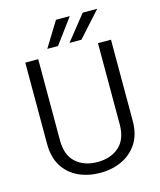

<svg xmlns="http://www.w3.org/2000/svg" viewBox="-131 -995 916 1099"><g transform="rotate(-15 326.5 -446.0)"><path d="M504.4 -710.9H581.5V-230Q581.5 -149.9 546.6 -96.7Q511.7 -43.5 454.1 -16.8Q396.5 9.8 327.1 9.8Q255.9 9.8 198.2 -16.8Q140.6 -43.5 107.2 -96.7Q73.7 -149.9 73.7 -230V-710.9H150.4V-230Q150.4 -141.6 199.7 -97.9Q249 -54.2 327.1 -54.2Q405.8 -54.2 455.1 -97.9Q504.4 -141.6 504.4 -230ZM347.2 -754.4 465.3 -902.3H551.3L418 -754.4ZM215.8 -754.4 306.6 -902.3H388.7L279.3 -754.4Z"/></g></svg>

Font: Vazirmatn RD FD Light
Style: Regular
Weight: 300
Designer: Saber Rastikerdar
Foundry: Saber Rastikerdar
Version: Version 33.003